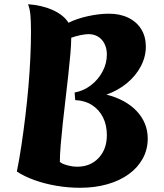

<svg xmlns="http://www.w3.org/2000/svg" viewBox="-20 -867 776 911"><path d="M60 -53Q72 -112 82 -179.5Q92 -247 100.5 -317.5Q109 -388 115 -458Q121 -528 124 -593.5Q127 -659 127 -716Q127 -771 124 -799Q121 -827 113 -847Q181 -842 232 -818.5Q283 -795 305 -759Q345 -779 398 -790.5Q451 -802 497 -802Q550 -802 589.5 -782.5Q629 -763 650.5 -728Q672 -693 672 -646Q672 -598 648.5 -553Q625 -508 583 -473Q541 -438 485 -418Q530 -407 566.5 -387Q603 -367 628.5 -340Q654 -313 667.5 -280Q681 -247 681 -210Q681 -158 657.5 -115Q634 -72 591.5 -41Q549 -10 490 7Q431 24 359 24Q304 24 248 14.5Q192 5 143.5 -12.5Q95 -30 60 -53ZM400 -705Q385 -705 363 -700.5Q341 -696 318 -688Q318 -658 314 -612Q310 -566 304 -511Q298 -456 291 -397.5Q284 -339 278 -283Q272 -227 268 -179.5Q264 -132 264 -99Q273 -90 298.5 -83Q324 -76 346 -76Q409 -76 448 -117.5Q487 -159 487 -226Q487 -274 468.5 -310.5Q450 -347 416.5 -368.5Q383 -390 337 -392L334 -428Q377 -436 411.5 -462.5Q446 -489 466.5 -527.5Q487 -566 487 -608Q487 -637 476 -659Q465 -681 445.5 -693Q426 -705 400 -705Z"/></svg>

Font: Merienda Black
Style: Regular
Weight: 900
Designer: Eduardo Rodriguez Tunni
Foundry: Eduardo Rodriguez Tunni
Version: Version 2.001